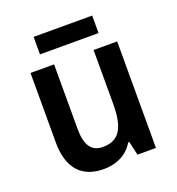

<svg xmlns="http://www.w3.org/2000/svg" viewBox="-129 -803 844 918"><g transform="rotate(-20 293.0 -344.5)"><path d="M442 -699H144V-610H442ZM512 -542H392V-271C392 -154 365 -91 276 -91C217 -91 191 -132 191 -215V-542H71V-189C71 -56 133 10 245 10C308 10 365 -16 396 -70H402L418 0H512Z"/></g></svg>

Font: Noto Sans Kannada SemiCondensed SemiBold
Style: Regular
Weight: 600
Width: 4
Designer: Jelle Bosma - Monotype Design Team
Foundry: Monotype Imaging Inc.
Version: Version 2.005